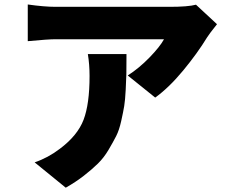

<svg xmlns="http://www.w3.org/2000/svg" viewBox="-20 -787 1040 874"><path d="M379.9 -541H555.7Q555.7 -536.1 555.7 -527.3Q555.7 -476.6 555.2 -450.7Q554.7 -424.8 552.2 -377.9Q549.8 -331.1 545.4 -304.2Q541 -277.3 531.7 -235.8Q522.5 -194.3 508.8 -167.5Q495.1 -140.6 474.1 -105Q453.1 -69.3 425.8 -42.5Q398.4 -15.6 361.3 13.2Q324.2 42 279.3 67.4L137.7 -47.9Q198.2 -68.4 252 -109.4Q333 -169.9 360.4 -241.7Q387.7 -313.5 387.7 -441.4Q387.7 -493.2 379.9 -541ZM872.1 -765.6 967.8 -676.8Q932.6 -632.8 922.9 -617.2Q878.9 -544.9 814 -466.3Q749 -387.7 686.5 -342.8L561.5 -443.4Q613.3 -476.6 660.6 -525.4Q708 -574.2 726.6 -608.4H233.4Q199.2 -608.4 106.4 -599.6V-766.6Q181.6 -755.9 233.4 -755.9H752Q835.9 -755.9 872.1 -765.6Z"/></svg>

Font: GenEi Gothic M Heavy
Style: Regular
Weight: 800
Designer: o_tamon (Modified); [Source Han Sans]
Ryoko NISHIZUKA  (kana & ideographs); Paul D. Hunt (Latin, Greek & Cyrillic); Wenl
Version: Version 1.1a;Original Version 1.004